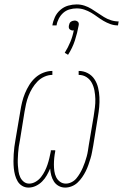

<svg xmlns="http://www.w3.org/2000/svg" viewBox="-20 -841 557 869"><path d="M109 8Q93 8 80 0Q67 -8 59.5 -21Q52 -34 48 -49Q44 -64 42.5 -79.5Q41 -95 41 -111Q41 -127 42 -143.5Q43 -160 45 -176Q47 -192 50 -208L72 -338Q75 -358 80 -378.5Q85 -399 93 -418.5Q101 -438 112.5 -456.5Q124 -475 140 -489.5Q156 -504 176.5 -512Q197 -520 217 -520V-502Q199 -502 181 -494Q163 -486 149.5 -472Q136 -458 126 -441.5Q116 -425 109 -407Q102 -389 98 -371Q94 -353 91 -335L70 -205Q67 -191 65 -177Q63 -163 62 -148.5Q61 -134 60.5 -120Q60 -106 61 -92Q62 -78 64 -64.5Q66 -51 71.5 -39Q77 -27 87.5 -18.5Q98 -10 112 -10Q127 -10 141.5 -18.5Q156 -27 166 -40Q176 -53 183 -67Q190 -81 195 -96Q200 -111 203.5 -126Q207 -141 210 -156V-161H230V-156Q227 -141 225.5 -126Q224 -111 224 -96Q224 -81 226 -66.5Q228 -52 234 -39.5Q240 -27 251.5 -18.5Q263 -10 278 -10Q291 -10 304 -16.5Q317 -23 326 -34Q335 -45 342 -57Q349 -69 354.5 -81.5Q360 -94 364.5 -107Q369 -120 372.5 -133Q376 -146 378 -159Q380 -172 382 -185L404 -315Q407 -334 409.5 -354Q412 -374 411.5 -393Q411 -412 407.5 -431Q404 -450 395.5 -466Q387 -482 371.5 -492Q356 -502 336 -502V-520Q358 -520 377 -510Q396 -500 407.5 -482.5Q419 -465 424 -444Q429 -423 430 -401Q431 -379 429 -356.5Q427 -334 423 -312L402 -182Q399 -167 396.5 -152.5Q394 -138 389.5 -123.5Q385 -109 380 -94.5Q375 -80 368 -66Q361 -52 352 -39Q343 -26 331.5 -15Q320 -4 305 2Q290 8 275 8Q259 8 245.5 0.5Q232 -7 224 -19.5Q216 -32 212 -47Q208 -62 207 -78Q200 -62 191.5 -47Q183 -32 170.5 -19.5Q158 -7 142 0.5Q126 8 109 8ZM236 -726H217Q220 -745 228.5 -763.5Q237 -782 253 -796Q269 -810 288.5 -815.5Q308 -821 327 -821Q345 -821 362 -815.5Q379 -810 393.5 -801Q408 -792 422 -782.5Q436 -773 450.5 -764Q465 -755 482 -749.5Q499 -744 517 -744L514 -726Q496 -726 479.5 -732Q463 -738 448.5 -746.5Q434 -755 420.5 -765Q407 -775 392.5 -783.5Q378 -792 361.5 -797.5Q345 -803 327 -803Q311 -803 295 -798.5Q279 -794 266.5 -783Q254 -772 246 -756.5Q238 -741 236 -726ZM288 -593 273 -602Q288 -626 298.5 -651.5Q309 -677 314 -704Q313 -704 312 -703.5Q311 -703 310 -703Q306 -703 302 -704.5Q298 -706 295 -709Q292 -712 291.5 -716.5Q291 -721 292 -726Q293 -730 294.5 -734.5Q296 -739 300 -742Q304 -745 309 -746.5Q314 -748 318 -748Q322 -748 326 -746.5Q330 -745 333 -742Q336 -739 336.5 -734.5Q337 -730 336 -726Q330 -692 319 -658Q308 -624 288 -593Z"/></svg>

Font: Iosevka Term Curly Th Obl
Style: Regular
Weight: 100
Italic angle: -9°
Designer: Belleve Invis
Foundry: Belleve Invis
Version: Version 32.3.0